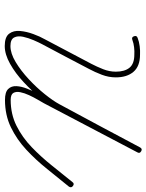

<svg xmlns="http://www.w3.org/2000/svg" viewBox="76 -681 617 809"><g transform="rotate(90 384.5 -276.5)"><path d="M133 -532Q128 -544 140 -548Q155 -554 174.5 -556.5Q194 -559 210 -558Q210 -558 210 -558Q210 -558 210 -558Q259 -558 282.5 -530.5Q306 -503 306 -456Q306 -426 295 -397Q284 -368 270 -342Q244 -292 218 -243Q192 -194 166 -145Q159 -132 149.5 -110Q140 -88 135 -65.5Q130 -43 138 -27.5Q146 -12 174 -12Q205 -12 241.5 -34Q278 -56 313.5 -89Q349 -122 377 -157Q405 -192 419 -218Q465 -303 510.5 -388Q556 -473 601 -558Q607 -569 617 -563Q628 -557 622 -547Q570 -448 518.5 -350Q467 -252 415 -153Q410 -144 400 -127Q390 -110 381 -90.5Q372 -71 368.5 -53.5Q365 -36 371.5 -24.5Q378 -13 401 -13Q461 -13 510 -37.5Q559 -62 600 -101.5Q641 -141 677 -186Q713 -231 747 -273Q747 -273 747 -273Q747 -273 747 -273Q754 -283 764 -275Q773 -268 766 -258Q730 -214 692 -166.5Q654 -119 611 -79Q568 -39 516.5 -14Q465 11 401 11Q368 11 355 -2.5Q342 -16 343 -37Q344 -58 353.5 -82Q363 -106 374.5 -128Q386 -150 393 -165Q445 -263 497 -361.5Q549 -460 601 -558Q607 -569 617 -563Q628 -557 622 -547Q577 -462 531.5 -376.5Q486 -291 440 -206Q425 -177 394.5 -140Q364 -103 326.5 -68Q289 -33 249 -10.5Q209 12 174 12Q136 12 122 -6.5Q108 -25 110.5 -52.5Q113 -80 123.5 -108.5Q134 -137 145 -156Q171 -205 197 -254.5Q223 -304 249 -353Q261 -376 271.5 -402.5Q282 -429 282 -456Q282 -493 265.5 -513.5Q249 -534 210 -534Q210 -534 210 -534Q210 -534 210 -534Q196 -535 179 -533Q162 -531 149 -526Q137 -521 133 -532Z"/></g></svg>

Font: FRB American Cursive Light
Style: Italic
Weight: 300
Italic angle: -25°
Version: Version 2.0;Modular Font Editor K font №1